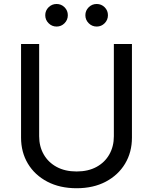

<svg xmlns="http://www.w3.org/2000/svg" viewBox="-20 -953 784 984"><path d="M372.6 11.7Q286.6 11.7 222.4 -22Q158.2 -55.7 123 -114.3Q87.9 -172.9 87.9 -247.6V-727.5H180.7V-254.9Q180.7 -202.6 203.9 -161.9Q227.1 -121.1 270 -97.7Q313 -74.2 372.6 -74.2Q432.1 -74.2 474.9 -97.7Q517.6 -121.1 540.5 -161.9Q563.5 -202.6 563.5 -254.9V-727.5H656.2V-247.6Q656.2 -172.9 621.1 -114.3Q585.9 -55.7 522.2 -22Q458.5 11.7 372.6 11.7ZM270 -816.9Q246.1 -816.9 229 -834Q211.9 -851.1 211.9 -875Q211.9 -898.9 229 -915.8Q246.1 -932.6 270 -932.6Q293.9 -932.6 310.8 -915.8Q327.6 -898.9 327.6 -875Q327.6 -851.1 310.8 -834Q293.9 -816.9 270 -816.9ZM475.6 -816.9Q451.7 -816.9 434.6 -834Q417.5 -851.1 417.5 -875Q417.5 -898.9 434.6 -915.8Q451.7 -932.6 475.6 -932.6Q499.5 -932.6 516.4 -915.8Q533.2 -898.9 533.2 -875Q533.2 -851.1 516.4 -834Q499.5 -816.9 475.6 -816.9Z"/></svg>

Font: Inter-Regular
Style: Regular
Weight: 400
Designer: Rasmus Andersson
Foundry: rsms
Version: Version 4.000;git-a52131595